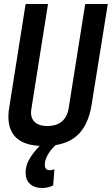

<svg xmlns="http://www.w3.org/2000/svg" viewBox="-20 -720 559 960"><path d="M199 10Q22 10 22 -137Q22 -149 23 -160Q24 -171 27 -188L108 -700H220L137 -176Q130 -135 151 -112.5Q172 -90 217 -90Q310 -90 324 -183L406 -700H519L438 -196Q421 -90 363 -40Q305 10 199 10ZM198 -10 265 0Q236 24 220 52Q204 80 204 104Q204 131 229 131Q242 131 252 126L246 207Q234 213 220 216.5Q206 220 191 220Q153 220 130.5 200Q108 180 108 144Q108 104 132.5 66Q157 28 198 -10Z"/></svg>

Font: Georama SemiCondensed SemiBold
Style: Italic
Weight: 600
Width: 4
Italic angle: -9°
Designer: Jean-Baptiste Levee
Foundry: Production Type
Version: Version 1.000